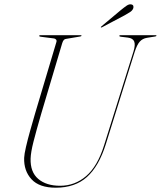

<svg xmlns="http://www.w3.org/2000/svg" viewBox="-20 -864 748 894"><path d="M464.5 -187 601.5 -624Q611 -655 605 -670.5Q599 -686 575 -689L542 -693Q535.5 -694 535.5 -697Q535.5 -700 539.5 -700H705.5Q708.5 -700 708.5 -698Q708.5 -695 702 -694L664.5 -688Q643.5 -684.5 630.8 -670.2Q618 -656 607 -622L472.5 -192Q440.5 -90 385 -40Q329.5 10 239.5 10Q163 10 126.8 -29.2Q90.5 -68.5 92.5 -129Q93 -145.5 101 -180.2Q109 -215 120.8 -256.8Q132.5 -298.5 143.5 -336L242.5 -668Q245 -675.5 240.8 -680Q236.5 -684.5 231 -685L169 -693Q162.5 -694 162.5 -697Q162.5 -700 166.5 -700H356.5Q359.5 -700 359.5 -698Q359.5 -695 353 -694L288 -683Q282 -682.5 277.8 -678.5Q273.5 -674.5 270 -664L171.5 -333Q148 -252 135.8 -203.8Q123.5 -155.5 122.5 -126Q120.5 -63 158 -31Q195.5 1 260 1Q328.5 1 381.2 -44.2Q434 -89.5 464.5 -187ZM542 -816.5Q558.5 -830 570 -837.8Q581.5 -845.5 591 -843.5Q599 -842 600.8 -836.2Q602.5 -830.5 600 -824Q596 -814.5 585.2 -807.5Q574.5 -800.5 560 -792.5L455 -737Q450.5 -735 449.5 -736.5Q449 -738.5 452.5 -741.5Z"/></svg>

Font: Fraunces 144pt S000 Thin
Style: Italic
Weight: 100
Italic angle: -16°
Version: Version 1.000; ttfautohint (v1.8.3)